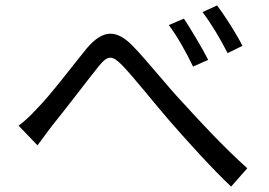

<svg xmlns="http://www.w3.org/2000/svg" viewBox="-20 -714 996 712"><path d="M662 -645 606 -621C639 -577 672 -517 696 -467L752 -492C729 -538 685 -610 662 -645ZM785 -694 731 -669C764 -626 798 -568 824 -517L879 -544C857 -589 810 -661 785 -694ZM49 -248 119 -175C134 -194 155 -225 175 -250C222 -308 301 -412 345 -467C362 -488 375 -500 389 -500C402 -500 416 -490 435 -470C480 -423 552 -331 613 -261C678 -187 765 -90 837 -22L897 -90C812 -166 719 -266 662 -329C600 -394 526 -489 470 -546C441 -575 415 -589 390 -589C360 -589 332 -570 302 -535C248 -469 167 -361 117 -311C92 -284 72 -265 49 -248Z"/></svg>

Font: Kinto Sans
Style: Regular
Weight: 400
Designer: Authors: Ryoko NISHIZUKA  (kana & ideographs); Paul D. Hunt (Latin, Greek & Cyrillic); Wenlong ZHANG  (bopomofo); Sandol
Foundry: Adobe Systems Incorporated, ookami Inc.
Version: Version 0.001